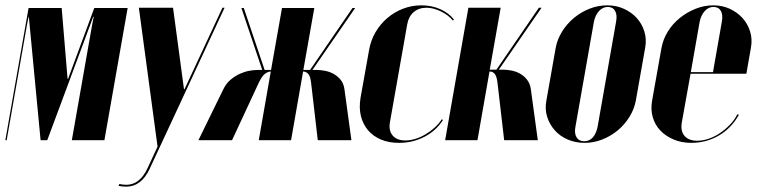

<svg xmlns="http://www.w3.org/2000/svg" viewBox="-46 -525 2854 719"><path d="M345 0H223L299 -432L305 -462H303L131 0H106L62 -462H61L55 -432L-21 0H-26L61 -495H185L207 -230H209L307 -495H432Z M602 -496 643 -191H645L787 -496H795L514 108Q483 174 426 174Q413 174 398 171L401 164Q414 167 427 167Q477 167 506 106L544 24L474 -496Z M1119 -215Q1116 -240 1108.5 -248Q1101 -256 1092 -257H1089L1044 0H923L968 -257H965Q956 -256 945.5 -248Q935 -240 923 -215L823 0H697L790 -190Q801 -213 818 -227Q835 -241 853 -249Q871 -257 888 -260Q905 -263 918 -263H936L858 -495H867L945 -263H969L1010 -495H1131L1090 -263H1115L1274 -495H1284L1124 -263H1142Q1154 -263 1170.5 -260Q1187 -257 1202 -249Q1217 -241 1229 -227Q1241 -213 1244 -190L1270 0H1144Z M1336 -337Q1342 -373 1360 -404Q1378 -435 1404.5 -457.5Q1431 -480 1463.5 -492.5Q1496 -505 1532 -505Q1570 -505 1602 -491Q1634 -477 1654 -452L1650 -448Q1634 -468 1605.5 -482Q1577 -496 1551 -496Q1522 -496 1503 -479.5Q1484 -463 1479 -434L1414 -66Q1409 -36 1424.5 -17.5Q1440 1 1472 1Q1490 1 1509.5 -5Q1529 -11 1547.5 -22Q1566 -33 1582 -47.5Q1598 -62 1608 -78L1613 -76Q1588 -36 1544 -13Q1500 10 1448 10Q1410 10 1380.5 -2.5Q1351 -15 1332 -37.5Q1313 -60 1305.5 -90.5Q1298 -121 1304 -158Z M1817 -215Q1814 -240 1806.5 -248.5Q1799 -257 1790 -257H1787L1742 0H1621L1708 -496H1829L1788 -264H1813L1972 -496H1982L1822 -264H1840Q1852 -264 1868.5 -261Q1885 -258 1900 -250Q1915 -242 1927 -227.5Q1939 -213 1942 -190L1968 0H1842Z M2228 -505Q2262 -505 2290.5 -492Q2319 -479 2338.5 -457.5Q2358 -436 2367 -407Q2376 -378 2370 -346L2335 -148Q2329 -116 2311 -87Q2293 -58 2267 -36.5Q2241 -15 2209 -2.5Q2177 10 2143 10Q2109 10 2080 -2.5Q2051 -15 2031.5 -37Q2012 -59 2003 -87.5Q1994 -116 2000 -148L2035 -346Q2041 -378 2059 -407Q2077 -436 2103.5 -458Q2130 -480 2162 -492.5Q2194 -505 2228 -505ZM2230 -499Q2211 -499 2197 -483.5Q2183 -468 2178 -443L2109 -51Q2104 -26 2113 -11Q2122 4 2142 4Q2161 4 2174 -10.5Q2187 -25 2192 -51L2261 -443Q2266 -469 2257.5 -484Q2249 -499 2230 -499Z M2431 -345Q2437 -378 2455 -407Q2473 -436 2499.5 -457.5Q2526 -479 2558.5 -492Q2591 -505 2625 -505Q2659 -505 2687 -492Q2715 -479 2734.5 -457.5Q2754 -436 2763 -407Q2772 -378 2766 -346L2749 -249H2540L2507 -65Q2502 -34 2517.5 -16Q2533 2 2565 2Q2586 2 2608 -5.5Q2630 -13 2650 -26.5Q2670 -40 2687.5 -58Q2705 -76 2715 -97L2721 -95Q2693 -45 2646 -17.5Q2599 10 2543 10Q2507 10 2477 -2.5Q2447 -15 2427 -36Q2407 -57 2398.5 -86Q2390 -115 2396 -148ZM2624 -255 2657 -443Q2662 -469 2653.5 -484Q2645 -499 2626 -499Q2607 -499 2593 -483.5Q2579 -468 2574 -443L2541 -255Z"/></svg>

Font: Moniqa Black Ita Display
Style: Italic
Weight: 900
Italic angle: -10°
Designer: Rajesh Rajput
Foundry: Rajesh Rajput
Version: Version 1.000